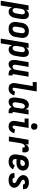

<svg xmlns="http://www.w3.org/2000/svg" viewBox="1978 -2807 1010 5074"><g transform="rotate(90 2483.0 -270.0)"><path d="M-34 215 88 -520H213L201 -450Q212 -467 227 -482.5Q242 -498 260 -508Q278 -518 298.5 -523Q319 -528 338 -528Q364 -528 386.5 -518Q409 -508 423 -489Q437 -470 443 -446.5Q449 -423 450.5 -398Q452 -373 449.5 -347.5Q447 -322 443 -297L423 -177Q419 -155 413.5 -133Q408 -111 397.5 -90.5Q387 -70 373 -51Q359 -32 340 -18.5Q321 -5 298.5 1.5Q276 8 254 8Q232 8 212.5 1.5Q193 -5 178 -19Q163 -33 154 -51.5Q145 -70 142 -90L91 215ZM219 -97Q235 -97 251 -106Q267 -115 277.5 -129.5Q288 -144 293 -160.5Q298 -177 301 -194L321 -314Q323 -326 324 -338Q325 -350 324.5 -362Q324 -374 320.5 -385Q317 -396 310.5 -405Q304 -414 293 -418.5Q282 -423 270 -423Q255 -423 239 -417Q223 -411 211 -399Q199 -387 192.5 -371.5Q186 -356 183 -341L163 -221Q161 -207 160 -193.5Q159 -180 159.5 -167Q160 -154 163.5 -141Q167 -128 174.5 -118Q182 -108 193.5 -102.5Q205 -97 219 -97Z M706 8Q676 8 647.5 2Q619 -4 595.5 -19Q572 -34 556 -56.5Q540 -79 532.5 -106.5Q525 -134 525.5 -164Q526 -194 531 -223L550 -343Q555 -368 563 -393Q571 -418 586 -440Q601 -462 622 -479.5Q643 -497 667 -508.5Q691 -520 716.5 -524Q742 -528 767 -528Q797 -528 825.5 -522Q854 -516 877.5 -501Q901 -486 917.5 -463.5Q934 -441 941.5 -413.5Q949 -386 948.5 -356Q948 -326 943 -297L923 -177Q919 -152 911 -127Q903 -102 887.5 -80Q872 -58 851.5 -40.5Q831 -23 807 -11.5Q783 0 757 4Q731 8 706 8ZM708 -97Q726 -97 743 -105Q760 -113 772.5 -127Q785 -141 791.5 -158.5Q798 -176 801 -194L821 -314Q823 -326 824 -338.5Q825 -351 824 -363Q823 -375 819 -386Q815 -397 807.5 -406Q800 -415 789 -419Q778 -423 766 -423Q748 -423 730.5 -415Q713 -407 700.5 -393Q688 -379 682 -361.5Q676 -344 673 -326L653 -206Q651 -194 650 -181.5Q649 -169 650 -157Q651 -145 654.5 -134Q658 -123 665.5 -114Q673 -105 684.5 -101Q696 -97 708 -97Z M966 215 1088 -520H1213L1201 -450Q1212 -467 1227 -482.5Q1242 -498 1260 -508Q1278 -518 1298.5 -523Q1319 -528 1338 -528Q1364 -528 1386.5 -518Q1409 -508 1423 -489Q1437 -470 1443 -446.5Q1449 -423 1450.5 -398Q1452 -373 1449.5 -347.5Q1447 -322 1443 -297L1423 -177Q1419 -155 1413.5 -133Q1408 -111 1397.5 -90.5Q1387 -70 1373 -51Q1359 -32 1340 -18.5Q1321 -5 1298.5 1.5Q1276 8 1254 8Q1232 8 1212.5 1.5Q1193 -5 1178 -19Q1163 -33 1154 -51.5Q1145 -70 1142 -90L1091 215ZM1219 -97Q1235 -97 1251 -106Q1267 -115 1277.5 -129.5Q1288 -144 1293 -160.5Q1298 -177 1301 -194L1321 -314Q1323 -326 1324 -338Q1325 -350 1324.5 -362Q1324 -374 1320.5 -385Q1317 -396 1310.5 -405Q1304 -414 1293 -418.5Q1282 -423 1270 -423Q1255 -423 1239 -417Q1223 -411 1211 -399Q1199 -387 1192.5 -371.5Q1186 -356 1183 -341L1163 -221Q1161 -207 1160 -193.5Q1159 -180 1159.5 -167Q1160 -154 1163.5 -141Q1167 -128 1174.5 -118Q1182 -108 1193.5 -102.5Q1205 -97 1219 -97Z M1640 8Q1615 8 1593 -2Q1571 -12 1557.5 -31.5Q1544 -51 1538.5 -74.5Q1533 -98 1531 -123Q1529 -148 1531.5 -173Q1534 -198 1539 -223L1588 -520H1713L1661 -206Q1659 -194 1657.5 -182Q1656 -170 1657 -158.5Q1658 -147 1660.5 -136Q1663 -125 1669 -115.5Q1675 -106 1686 -101.5Q1697 -97 1709 -97Q1724 -97 1739.5 -103.5Q1755 -110 1766 -122Q1777 -134 1782.5 -149Q1788 -164 1790 -179L1847 -520H1972L1905 -116Q1904 -108 1909 -102.5Q1914 -97 1921 -97H1938V8H1903Q1881 8 1860 4Q1839 0 1821 -10.5Q1803 -21 1791.5 -39Q1780 -57 1778 -78Q1767 -59 1752.5 -42.5Q1738 -26 1719.5 -14.5Q1701 -3 1680.5 2.5Q1660 8 1640 8Z M2293 8Q2268 8 2244.5 3.5Q2221 -1 2201.5 -12.5Q2182 -24 2168 -42.5Q2154 -61 2147 -83Q2140 -105 2140.5 -129.5Q2141 -154 2145 -179L2220 -630H2114V-735H2362L2268 -162Q2266 -151 2265 -141Q2264 -131 2266.5 -121Q2269 -111 2276 -104Q2283 -97 2293 -97Q2306 -97 2318.5 -102Q2331 -107 2341 -116.5Q2351 -126 2357 -138Q2363 -150 2366 -162L2467 -143Q2459 -113 2444 -85Q2429 -57 2406 -35Q2383 -13 2352.5 -2.5Q2322 8 2293 8Z M2635 8Q2609 8 2587 -2Q2565 -12 2551 -31Q2537 -50 2531 -73.5Q2525 -97 2523 -122Q2521 -147 2523.5 -172.5Q2526 -198 2531 -223L2550 -343Q2554 -365 2559.5 -387Q2565 -409 2575.5 -429.5Q2586 -450 2600.5 -469Q2615 -488 2634 -501.5Q2653 -515 2675 -521.5Q2697 -528 2719 -528Q2741 -528 2761 -521.5Q2781 -515 2795.5 -501Q2810 -487 2819 -468.5Q2828 -450 2832 -430L2847 -520H2972L2905 -116Q2904 -108 2909 -102.5Q2914 -97 2921 -97H2938V8H2903Q2881 8 2860 4Q2839 0 2820.5 -11Q2802 -22 2791 -39.5Q2780 -57 2778 -79Q2767 -60 2751.5 -43Q2736 -26 2717 -14.5Q2698 -3 2676.5 2.5Q2655 8 2635 8ZM2704 -97Q2719 -97 2735 -103Q2751 -109 2763 -121Q2775 -133 2781.5 -148.5Q2788 -164 2790 -179L2810 -299Q2813 -313 2814 -326.5Q2815 -340 2814 -353Q2813 -366 2810 -379Q2807 -392 2799.5 -402Q2792 -412 2780.5 -417.5Q2769 -423 2755 -423Q2739 -423 2723 -414Q2707 -405 2696.5 -390.5Q2686 -376 2680.5 -359.5Q2675 -343 2673 -326L2653 -206Q2651 -194 2650 -182Q2649 -170 2649.5 -158Q2650 -146 2653 -135Q2656 -124 2662.5 -115Q2669 -106 2680.5 -101.5Q2692 -97 2704 -97Z M3293 8Q3268 8 3244.5 3.5Q3221 -1 3201.5 -12.5Q3182 -24 3168 -42.5Q3154 -61 3147 -83Q3140 -105 3140.5 -129.5Q3141 -154 3145 -179L3184 -415H3078L3079 -520H3327L3268 -162Q3266 -151 3265 -141Q3264 -131 3266.5 -121Q3269 -111 3276 -104Q3283 -97 3293 -97Q3306 -97 3318.5 -102Q3331 -107 3341 -116.5Q3351 -126 3357 -138Q3363 -150 3366 -162L3467 -143Q3459 -113 3444 -85Q3429 -57 3406 -35Q3383 -13 3352.5 -2.5Q3322 8 3293 8ZM3290 -585Q3270 -585 3251 -592.5Q3232 -600 3220.5 -615Q3209 -630 3206 -650Q3203 -670 3206 -691Q3208 -705 3216 -718Q3224 -731 3236 -739.5Q3248 -748 3262 -751.5Q3276 -755 3290 -755Q3310 -755 3328.5 -747.5Q3347 -740 3358.5 -725Q3370 -710 3373.5 -690Q3377 -670 3373 -649Q3371 -635 3363.5 -622Q3356 -609 3344 -600.5Q3332 -592 3318 -588.5Q3304 -585 3290 -585Z M3554 0 3640 -520H3766L3752 -434Q3762 -453 3775.5 -470.5Q3789 -488 3806.5 -501.5Q3824 -515 3844.5 -521.5Q3865 -528 3885 -528Q3905 -528 3922 -521.5Q3939 -515 3950 -501Q3961 -487 3966.5 -469.5Q3972 -452 3973 -433.5Q3974 -415 3972.5 -396Q3971 -377 3968 -358H3842Q3844 -368 3844.5 -378.5Q3845 -389 3842.5 -399Q3840 -409 3833 -416Q3826 -423 3816 -423Q3803 -423 3790.5 -416.5Q3778 -410 3768.5 -399Q3759 -388 3752.5 -376Q3746 -364 3741.5 -351Q3737 -338 3734 -325Q3731 -312 3729 -299L3680 0Z M4222 8Q4191 8 4161 2.5Q4131 -3 4106 -17Q4081 -31 4062.5 -53.5Q4044 -76 4034.5 -103.5Q4025 -131 4025.5 -162Q4026 -193 4031 -223L4050 -343Q4055 -368 4063 -393Q4071 -418 4086 -440.5Q4101 -463 4122.5 -480.5Q4144 -498 4168.5 -509Q4193 -520 4218 -524Q4243 -528 4268 -528Q4295 -528 4320.5 -524Q4346 -520 4368.5 -509.5Q4391 -499 4409.5 -482.5Q4428 -466 4438 -443.5Q4448 -421 4452 -395.5Q4456 -370 4452 -344Q4448 -321 4437.5 -299.5Q4427 -278 4410 -260.5Q4393 -243 4372.5 -230.5Q4352 -218 4329 -211Q4306 -204 4284 -202Q4262 -200 4239 -200Q4217 -200 4194.5 -200.5Q4172 -201 4150 -204Q4147 -184 4148.5 -164.5Q4150 -145 4158.5 -129Q4167 -113 4185 -104.5Q4203 -96 4223 -96Q4237 -96 4251.5 -99Q4266 -102 4279 -110Q4292 -118 4302.5 -130Q4313 -142 4320 -155L4423 -108Q4407 -82 4385.5 -59Q4364 -36 4337 -20.5Q4310 -5 4280.5 1.5Q4251 8 4222 8ZM4252 -302Q4265 -302 4278 -305Q4291 -308 4302 -315.5Q4313 -323 4321 -334.5Q4329 -346 4331 -359Q4333 -373 4329.5 -386Q4326 -399 4317.5 -408Q4309 -417 4296 -420.5Q4283 -424 4269 -424Q4251 -424 4233 -417Q4215 -410 4201.5 -395.5Q4188 -381 4181 -363Q4174 -345 4171 -327L4168 -307Q4178 -306 4188.5 -305.5Q4199 -305 4209.5 -304.5Q4220 -304 4230.5 -303Q4241 -302 4252 -302Z M4705 8Q4681 8 4658 5.5Q4635 3 4613.5 -4Q4592 -11 4573 -23Q4554 -35 4541 -53Q4528 -71 4523 -94Q4518 -117 4522 -141Q4522 -142 4522.5 -144Q4523 -146 4524 -148H4646V-145Q4644 -133 4648.5 -122.5Q4653 -112 4662 -106Q4671 -100 4682.5 -98Q4694 -96 4706 -96Q4718 -96 4729.5 -97Q4741 -98 4752 -102.5Q4763 -107 4773 -115.5Q4783 -124 4785 -136Q4788 -150 4780.5 -161Q4773 -172 4763 -180.5Q4753 -189 4741.5 -195Q4730 -201 4718.5 -207Q4707 -213 4695.5 -219Q4684 -225 4673 -232Q4662 -239 4652 -246.5Q4642 -254 4632.5 -262.5Q4623 -271 4614.5 -280.5Q4606 -290 4598.5 -301Q4591 -312 4586 -323.5Q4581 -335 4577.5 -348Q4574 -361 4573.5 -374.5Q4573 -388 4575 -402Q4579 -422 4589 -441.5Q4599 -461 4614 -476Q4629 -491 4648 -501.5Q4667 -512 4687 -518Q4707 -524 4727.5 -526Q4748 -528 4768 -528Q4791 -528 4813.5 -525.5Q4836 -523 4857.5 -516Q4879 -509 4897 -496.5Q4915 -484 4927 -466Q4939 -448 4943 -425.5Q4947 -403 4944 -380Q4943 -378 4943 -376.5Q4943 -375 4941 -373H4819L4820 -375Q4822 -386 4818.5 -396.5Q4815 -407 4807 -413Q4799 -419 4789 -421.5Q4779 -424 4768 -424Q4757 -424 4746 -422.5Q4735 -421 4725 -417Q4715 -413 4706.5 -404.5Q4698 -396 4696 -385Q4694 -371 4701 -359.5Q4708 -348 4718 -340Q4728 -332 4739.5 -325.5Q4751 -319 4762.5 -313.5Q4774 -308 4785.5 -301.5Q4797 -295 4807.5 -288Q4818 -281 4829 -273.5Q4840 -266 4849 -257.5Q4858 -249 4867 -239.5Q4876 -230 4882.5 -219.5Q4889 -209 4894.5 -197Q4900 -185 4903.5 -172Q4907 -159 4908 -145.5Q4909 -132 4906 -118Q4903 -98 4892 -78Q4881 -58 4864.5 -43Q4848 -28 4828.5 -18Q4809 -8 4788.5 -2Q4768 4 4747 6Q4726 8 4705 8Z"/></g></svg>

Font: Iosevka Curly Extrabold
Style: Italic
Weight: 800
Italic angle: -9°
Monospace: yes
Designer: Belleve Invis
Foundry: Belleve Invis
Version: Version 22.1.2; ttfautohint (v1.8.4)